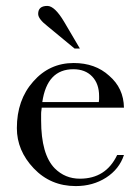

<svg xmlns="http://www.w3.org/2000/svg" viewBox="-20 -629 454 649"><path d="M140 -541Q109 -565 109 -582Q109 -609 140 -609Q165 -609 197 -555L250 -465H232ZM121 -265 120 -256Q119 -251 119 -243Q119 -235 119 -222Q119 -107 165 -60Q200 -25 250 -25Q338 -25 376 -105H399Q383 -57 338.5 -28.5Q294 0 236 0Q151 0 94 -60Q37 -120 37 -196Q37 -291 92 -353Q147 -416 229 -416Q302 -416 349 -373Q398 -331 399 -265ZM314 -284Q315 -289 315 -294Q315 -299 315 -304Q315 -346 291.5 -370.5Q268 -395 228 -395Q139 -395 123 -284Z"/></svg>

Font: New Athena Unicode
Style: Regular
Weight: 400
Designer: J. Rusten 1997; rev. by R. Hancock 2001, 2002, rev. by D. Mastronarde 2002-2021
Foundry: GreekKeys New Athena Unicode
Version: Version 5.008